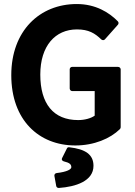

<svg xmlns="http://www.w3.org/2000/svg" viewBox="-20 -698 668 953"><path d="M36 -325C36 -102 173 24 354 24C447 24 527 -10 575 -57C577 -59 579 -63 579 -66V-354C579 -359 574 -366 566 -366H338C333 -366 326 -362 326 -354V-259C326 -254 330 -246 338 -246H450V-124C432 -111 401 -102 368 -102C245 -102 180 -183 180 -328C180 -470 254 -552 362 -552C420 -552 451 -533 483 -502C489 -497 497 -498 501 -503L565 -575C569 -579 570 -587 565 -592C522 -636 455 -678 361 -678C177 -678 36 -545 36 -325ZM324 33C319 32 314 34 312 39L289 85C282 98 294 102 297 103C326 110 334 118 334 132C334 142 314 155 261 161C253 162 249 169 250 175L259 225C260 231 265 235 272 235C356 229 444 201 444 125C444 69 404 42 324 33Z"/></svg>

Font: Falling Sky
Style: Bd
Weight: 700
Designer: Paul D. Hunt
Foundry: Adobe Systems Incorporated
Version: Version 1.02